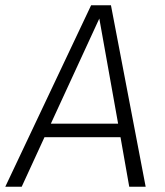

<svg xmlns="http://www.w3.org/2000/svg" viewBox="-41 -705 623 725"><path d="M414 -187H127L41 0H-21L303 -685H378L509 0H447ZM405 -238 334 -635 151 -238Z"/></svg>

Font: FiraGO Light
Style: Italic
Weight: 300
Italic angle: -8°
Designer: bBox Type GmbH
Foundry: bBox Type GmbH
Version: Version 1.001